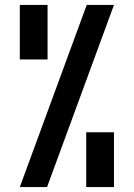

<svg xmlns="http://www.w3.org/2000/svg" viewBox="-20 -755 540 775"><path d="M60 -515V-735H172V-515ZM60 0 330 -735H440L170 0ZM328 0V-221H440V0Z"/></svg>

Font: Zed Sans Semibold
Style: Regular
Weight: 600
Designer: Belleve Invis
Foundry: Belleve Invis
Version: Version 1.0.0; ttfautohint (v1.8.4)